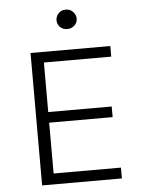

<svg xmlns="http://www.w3.org/2000/svg" viewBox="-56 -848 661 892"><g transform="rotate(-5 275.0 -402.0)"><path d="M476 0H104V-617.5H476V-568H162V-337H458V-287.5H162V-50.5H476ZM284 -713.5Q263 -713.5 250.2 -726.8Q237.5 -740 237.5 -758Q237.5 -776 250.2 -790Q263 -804 284 -804Q305 -804 318.2 -789.8Q331.5 -775.5 331.5 -758Q331.5 -739.5 317.8 -726.5Q304 -713.5 284 -713.5Z"/></g></svg>

Font: Betina Sans Light
Style: Regular
Weight: 300
Designer: Jonathan Pinhorn (font) & Cristiano Sobral (main changes)
Version: Version 2.001;October 6, 2020;FontCreator 13.0.0.2681 64-bit